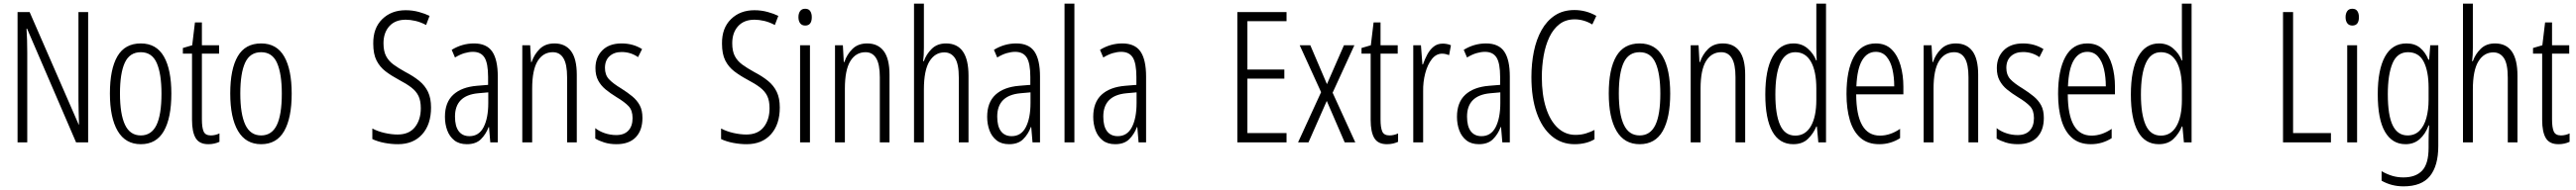

<svg xmlns="http://www.w3.org/2000/svg" viewBox="-20 -780 14086 1041"><path d="M462 0H396L128 -623H125Q127 -592 128 -560.5Q129 -529 129 -493V0H76V-714H142L410 -98H412Q411 -137 410 -172.5Q409 -208 409 -234V-714H462Z M917 -267Q917 -134 876 -62Q835 10 750 10Q666 10 623.5 -62.5Q581 -135 581 -268Q581 -401 622 -471.5Q663 -542 750 -542Q835 -542 876 -470.5Q917 -399 917 -267ZM636 -268Q636 -155 663.5 -96.5Q691 -38 750 -38Q808 -38 835.5 -94.5Q863 -151 863 -267Q863 -376 837 -435Q811 -494 750 -494Q689 -494 662.5 -436.5Q636 -379 636 -268Z M1133 -38Q1145 -38 1157.5 -41Q1170 -44 1180 -49V-3Q1167 3 1152 6.5Q1137 10 1119 10Q1070 10 1050 -23.5Q1030 -57 1030 -123V-486H980V-517L1031 -532L1046 -657H1084V-532H1178V-486H1084V-126Q1084 -81 1093.5 -59.5Q1103 -38 1133 -38Z M1575 -267Q1575 -134 1534 -62Q1493 10 1408 10Q1324 10 1281.5 -62.5Q1239 -135 1239 -268Q1239 -401 1280 -471.5Q1321 -542 1408 -542Q1493 -542 1534 -470.5Q1575 -399 1575 -267ZM1294 -268Q1294 -155 1321.5 -96.5Q1349 -38 1408 -38Q1466 -38 1493.5 -94.5Q1521 -151 1521 -267Q1521 -376 1495 -435Q1469 -494 1408 -494Q1347 -494 1320.5 -436.5Q1294 -379 1294 -268Z M2337 -191Q2337 -98 2288.5 -44Q2240 10 2156 10Q2120 10 2083 3Q2046 -4 2016 -18V-76Q2046 -60 2083.5 -51.5Q2121 -43 2154 -43Q2217 -43 2249 -83.5Q2281 -124 2281 -187Q2281 -228 2268.5 -254Q2256 -280 2229.5 -300.5Q2203 -321 2161 -343Q2120 -365 2088.5 -389Q2057 -413 2039 -448.5Q2021 -484 2021 -541Q2020 -626 2070 -675Q2120 -724 2198 -724Q2236 -724 2270.5 -714.5Q2305 -705 2329 -693L2310 -643Q2280 -659 2251.5 -665.5Q2223 -672 2199 -672Q2141 -672 2109 -636.5Q2077 -601 2077 -543Q2077 -500 2091 -473Q2105 -446 2131.5 -426.5Q2158 -407 2196 -386Q2242 -362 2273 -336.5Q2304 -311 2320.5 -276.5Q2337 -242 2337 -191Z M2572 -542Q2641 -542 2671.5 -497.5Q2702 -453 2702 -360V0H2661L2654 -84H2652Q2637 -44 2609.5 -17Q2582 10 2533 10Q2491 10 2464.5 -11Q2438 -32 2425.5 -66Q2413 -100 2413 -140Q2413 -219 2458.5 -261Q2504 -303 2588 -310L2649 -315V-358Q2649 -433 2629.5 -464.5Q2610 -496 2566 -496Q2545 -496 2520.5 -489Q2496 -482 2468 -465L2450 -507Q2507 -542 2572 -542ZM2594 -269Q2468 -257 2468 -141Q2468 -88 2488.5 -61Q2509 -34 2547 -34Q2599 -34 2624.5 -83.5Q2650 -133 2650 -216V-274Z M3012 -542Q3071 -542 3102.5 -500Q3134 -458 3134 -370V0H3081V-357Q3081 -428 3061 -461Q3041 -494 3003 -494Q2950 -494 2920 -445.5Q2890 -397 2890 -295V0H2836V-532H2879L2884 -440H2887Q2901 -482 2931.5 -512Q2962 -542 3012 -542Z M3493 -134Q3493 -66 3456.5 -28Q3420 10 3351 10Q3314 10 3284 0.5Q3254 -9 3235 -21V-78Q3256 -61 3286.5 -50.5Q3317 -40 3350 -40Q3393 -40 3416 -64.5Q3439 -89 3439 -133Q3439 -175 3417.5 -198Q3396 -221 3351 -248Q3317 -269 3291.5 -290Q3266 -311 3251 -339Q3236 -367 3236 -407Q3236 -466 3273.5 -504Q3311 -542 3379 -542Q3442 -542 3491 -511L3469 -467Q3429 -495 3379 -495Q3338 -495 3313 -472Q3288 -449 3288 -408Q3288 -370 3309.5 -346.5Q3331 -323 3379 -294Q3412 -273 3437.5 -252Q3463 -231 3478 -203.5Q3493 -176 3493 -134Z M4244 -191Q4244 -98 4195.5 -44Q4147 10 4063 10Q4027 10 3990 3Q3953 -4 3923 -18V-76Q3953 -60 3990.5 -51.5Q4028 -43 4061 -43Q4124 -43 4156 -83.5Q4188 -124 4188 -187Q4188 -228 4175.5 -254Q4163 -280 4136.5 -300.5Q4110 -321 4068 -343Q4027 -365 3995.5 -389Q3964 -413 3946 -448.5Q3928 -484 3928 -541Q3927 -626 3977 -675Q4027 -724 4105 -724Q4143 -724 4177.5 -714.5Q4212 -705 4236 -693L4217 -643Q4187 -659 4158.5 -665.5Q4130 -672 4106 -672Q4048 -672 4016 -636.5Q3984 -601 3984 -543Q3984 -500 3998 -473Q4012 -446 4038.5 -426.5Q4065 -407 4103 -386Q4149 -362 4180 -336.5Q4211 -311 4227.5 -276.5Q4244 -242 4244 -191Z M4383 -732Q4402 -732 4410.5 -719Q4419 -706 4419 -686Q4419 -640 4383 -640Q4365 -640 4355.5 -652.5Q4346 -665 4346 -686Q4346 -706 4355 -719Q4364 -732 4383 -732ZM4409 -532V0H4355V-532Z M4722 -542Q4781 -542 4812.5 -500Q4844 -458 4844 -370V0H4791V-357Q4791 -428 4771 -461Q4751 -494 4713 -494Q4660 -494 4630 -445.5Q4600 -397 4600 -295V0H4546V-532H4589L4594 -440H4597Q4611 -482 4641.5 -512Q4672 -542 4722 -542Z M5032 -519Q5032 -475 5028 -445H5032Q5045 -483 5075 -512.5Q5105 -542 5153 -542Q5276 -542 5276 -365V0H5223V-354Q5223 -430 5202 -461.5Q5181 -493 5144 -493Q5093 -493 5062.5 -444Q5032 -395 5032 -289V0H4978V-760H5032Z M5537 -542Q5606 -542 5636.5 -497.5Q5667 -453 5667 -360V0H5626L5619 -84H5617Q5602 -44 5574.5 -17Q5547 10 5498 10Q5456 10 5429.5 -11Q5403 -32 5390.5 -66Q5378 -100 5378 -140Q5378 -219 5423.5 -261Q5469 -303 5553 -310L5614 -315V-358Q5614 -433 5594.5 -464.5Q5575 -496 5531 -496Q5510 -496 5485.5 -489Q5461 -482 5433 -465L5415 -507Q5472 -542 5537 -542ZM5559 -269Q5433 -257 5433 -141Q5433 -88 5453.5 -61Q5474 -34 5512 -34Q5564 -34 5589.5 -83.5Q5615 -133 5615 -216V-274Z M5855 0H5801V-760H5855Z M6117 -542Q6186 -542 6216.5 -497.5Q6247 -453 6247 -360V0H6206L6199 -84H6197Q6182 -44 6154.5 -17Q6127 10 6078 10Q6036 10 6009.5 -11Q5983 -32 5970.5 -66Q5958 -100 5958 -140Q5958 -219 6003.5 -261Q6049 -303 6133 -310L6194 -315V-358Q6194 -433 6174.5 -464.5Q6155 -496 6111 -496Q6090 -496 6065.5 -489Q6041 -482 6013 -465L5995 -507Q6052 -542 6117 -542ZM6139 -269Q6013 -257 6013 -141Q6013 -88 6033.5 -61Q6054 -34 6092 -34Q6144 -34 6169.5 -83.5Q6195 -133 6195 -216V-274Z M7015 0H6746V-714H7015V-664H6801V-399H7003V-349H6801V-51H7015Z M7204 -275 7087 -532H7145L7236 -319L7329 -532H7386L7267 -272L7391 0H7333L7235 -227L7135 0H7078Z M7578 -38Q7590 -38 7602.5 -41Q7615 -44 7625 -49V-3Q7612 3 7597 6.5Q7582 10 7564 10Q7515 10 7495 -23.5Q7475 -57 7475 -123V-486H7425V-517L7476 -532L7491 -657H7529V-532H7623V-486H7529V-126Q7529 -81 7538.5 -59.5Q7548 -38 7578 -38Z M7869 -541Q7879 -541 7891 -539Q7903 -537 7914 -532L7904 -478Q7897 -481 7886.5 -483.5Q7876 -486 7866 -486Q7833 -486 7809.5 -456Q7786 -426 7773.5 -378.5Q7761 -331 7762 -279V0H7708V-532H7750L7758 -427H7761Q7771 -456 7785 -482Q7799 -508 7819.5 -524.5Q7840 -541 7869 -541Z M8106 -542Q8175 -542 8205.5 -497.5Q8236 -453 8236 -360V0H8195L8188 -84H8186Q8171 -44 8143.5 -17Q8116 10 8067 10Q8025 10 7998.5 -11Q7972 -32 7959.5 -66Q7947 -100 7947 -140Q7947 -219 7992.5 -261Q8038 -303 8122 -310L8183 -315V-358Q8183 -433 8163.5 -464.5Q8144 -496 8100 -496Q8079 -496 8054.5 -489Q8030 -482 8002 -465L7984 -507Q8041 -542 8106 -542ZM8128 -269Q8002 -257 8002 -141Q8002 -88 8022.5 -61Q8043 -34 8081 -34Q8133 -34 8158.5 -83.5Q8184 -133 8184 -216V-274Z M8591 -674Q8542 -674 8508 -648Q8474 -622 8452.5 -577Q8431 -532 8421 -475Q8411 -418 8411 -357Q8411 -261 8433.5 -190Q8456 -119 8497.5 -80Q8539 -41 8595 -41Q8627 -41 8653.5 -49.5Q8680 -58 8699 -68V-17Q8678 -4 8650 3Q8622 10 8590 10Q8518 10 8465 -34.5Q8412 -79 8383 -161.5Q8354 -244 8354 -358Q8354 -432 8367.5 -498Q8381 -564 8409.5 -615Q8438 -666 8482.5 -695.5Q8527 -725 8589 -725Q8653 -725 8709 -693L8687 -646Q8664 -660 8639.5 -667Q8615 -674 8591 -674Z M9113 -267Q9113 -134 9072 -62Q9031 10 8946 10Q8862 10 8819.5 -62.5Q8777 -135 8777 -268Q8777 -401 8818 -471.5Q8859 -542 8946 -542Q9031 -542 9072 -470.5Q9113 -399 9113 -267ZM8832 -268Q8832 -155 8859.5 -96.5Q8887 -38 8946 -38Q9004 -38 9031.5 -94.5Q9059 -151 9059 -267Q9059 -376 9033 -435Q9007 -494 8946 -494Q8885 -494 8858.5 -436.5Q8832 -379 8832 -268Z M9401 -542Q9460 -542 9491.5 -500Q9523 -458 9523 -370V0H9470V-357Q9470 -428 9450 -461Q9430 -494 9392 -494Q9339 -494 9309 -445.5Q9279 -397 9279 -295V0H9225V-532H9268L9273 -440H9276Q9290 -482 9320.5 -512Q9351 -542 9401 -542Z M9786 10Q9710 10 9671.5 -59.5Q9633 -129 9633 -262Q9633 -398 9673 -470Q9713 -542 9787 -542Q9833 -542 9865 -514Q9897 -486 9911 -449H9914Q9913 -469 9912.5 -486Q9912 -503 9912 -520V-760H9965V0H9923L9915 -87H9912Q9896 -48 9866 -19Q9836 10 9786 10ZM9797 -37Q9852 -37 9882 -88.5Q9912 -140 9912 -233V-295Q9912 -390 9882.5 -442Q9853 -494 9797 -494Q9742 -494 9715 -434.5Q9688 -375 9688 -262Q9688 -153 9714 -95Q9740 -37 9797 -37Z M10237 -542Q10291 -542 10324 -509Q10357 -476 10372.5 -422Q10388 -368 10388 -305V-263H10130Q10131 -37 10260 -37Q10316 -37 10370 -74V-23Q10345 -7 10316.5 1.5Q10288 10 10256 10Q10193 10 10153.5 -24.5Q10114 -59 10095.5 -121Q10077 -183 10077 -265Q10077 -395 10117 -468.5Q10157 -542 10237 -542ZM10237 -496Q10190 -496 10162.5 -449.5Q10135 -403 10131 -307H10338Q10338 -358 10328 -401Q10318 -444 10295.5 -470Q10273 -496 10237 -496Z M10675 -542Q10734 -542 10765.5 -500Q10797 -458 10797 -370V0H10744V-357Q10744 -428 10724 -461Q10704 -494 10666 -494Q10613 -494 10583 -445.5Q10553 -397 10553 -295V0H10499V-532H10542L10547 -440H10550Q10564 -482 10594.5 -512Q10625 -542 10675 -542Z M11156 -134Q11156 -66 11119.5 -28Q11083 10 11014 10Q10977 10 10947 0.5Q10917 -9 10898 -21V-78Q10919 -61 10949.5 -50.5Q10980 -40 11013 -40Q11056 -40 11079 -64.5Q11102 -89 11102 -133Q11102 -175 11080.5 -198Q11059 -221 11014 -248Q10980 -269 10954.5 -290Q10929 -311 10914 -339Q10899 -367 10899 -407Q10899 -466 10936.5 -504Q10974 -542 11042 -542Q11105 -542 11154 -511L11132 -467Q11092 -495 11042 -495Q11001 -495 10976 -472Q10951 -449 10951 -408Q10951 -370 10972.5 -346.5Q10994 -323 11042 -294Q11075 -273 11100.5 -252Q11126 -231 11141 -203.5Q11156 -176 11156 -134Z M11394 -542Q11448 -542 11481 -509Q11514 -476 11529.5 -422Q11545 -368 11545 -305V-263H11287Q11288 -37 11417 -37Q11473 -37 11527 -74V-23Q11502 -7 11473.5 1.5Q11445 10 11413 10Q11350 10 11310.5 -24.5Q11271 -59 11252.5 -121Q11234 -183 11234 -265Q11234 -395 11274 -468.5Q11314 -542 11394 -542ZM11394 -496Q11347 -496 11319.5 -449.5Q11292 -403 11288 -307H11495Q11495 -358 11485 -401Q11475 -444 11452.5 -470Q11430 -496 11394 -496Z M11785 10Q11709 10 11670.5 -59.5Q11632 -129 11632 -262Q11632 -398 11672 -470Q11712 -542 11786 -542Q11832 -542 11864 -514Q11896 -486 11910 -449H11913Q11912 -469 11911.5 -486Q11911 -503 11911 -520V-760H11964V0H11922L11914 -87H11911Q11895 -48 11865 -19Q11835 10 11785 10ZM11796 -37Q11851 -37 11881 -88.5Q11911 -140 11911 -233V-295Q11911 -390 11881.5 -442Q11852 -494 11796 -494Q11741 -494 11714 -434.5Q11687 -375 11687 -262Q11687 -153 11713 -95Q11739 -37 11796 -37Z M12464 0V-714H12519V-51H12726V0Z M12843 -732Q12862 -732 12870.5 -719Q12879 -706 12879 -686Q12879 -640 12843 -640Q12825 -640 12815.5 -652.5Q12806 -665 12806 -686Q12806 -706 12815 -719Q12824 -732 12843 -732ZM12869 -532V0H12815V-532Z M13139 -542Q13185 -542 13214 -517.5Q13243 -493 13259 -453H13263L13269 -532H13313V20Q13313 128 13267.5 184.5Q13222 241 13123 241Q13057 241 13003 210V158Q13033 175 13061.5 183.5Q13090 192 13122 192Q13190 192 13225 154.5Q13260 117 13260 30V-2Q13260 -21 13260.5 -43.5Q13261 -66 13263 -93H13260Q13243 -46 13211.5 -18Q13180 10 13134 10Q13061 10 13021.5 -58Q12982 -126 12982 -264Q12982 -398 13021.5 -470Q13061 -542 13139 -542ZM13147 -494Q13088 -494 13062.5 -432.5Q13037 -371 13037 -264Q13037 -147 13064 -92.5Q13091 -38 13145 -38Q13185 -38 13210.5 -64Q13236 -90 13248 -134.5Q13260 -179 13260 -233V-300Q13260 -389 13233.5 -441.5Q13207 -494 13147 -494Z M13502 -519Q13502 -475 13498 -445H13502Q13515 -483 13545 -512.5Q13575 -542 13623 -542Q13746 -542 13746 -365V0H13693V-354Q13693 -430 13672 -461.5Q13651 -493 13614 -493Q13563 -493 13532.5 -444Q13502 -395 13502 -289V0H13448V-760H13502Z M13984 -38Q13996 -38 14008.5 -41Q14021 -44 14031 -49V-3Q14018 3 14003 6.5Q13988 10 13970 10Q13921 10 13901 -23.5Q13881 -57 13881 -123V-486H13831V-517L13882 -532L13897 -657H13935V-532H14029V-486H13935V-126Q13935 -81 13944.5 -59.5Q13954 -38 13984 -38Z"/></svg>

Font: Noto Sans Sinhala ExtraCondensed Light
Style: Regular
Weight: 300
Width: 2
Designer: Jelle Bosma - Monotype Design Team
Foundry: Monotype Imaging Inc.
Version: Version 2.006; ttfautohint (v1.8.4.7-5d5b)